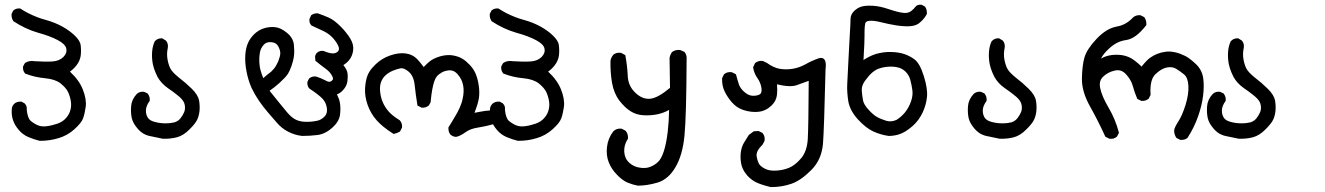

<svg xmlns="http://www.w3.org/2000/svg" viewBox="-20 -465 5540 803"><path d="M146 124Q134.3 121.1 122.6 117.2Q110.8 113.3 99.1 108.4Q75.7 98.6 58.6 78.6Q41.5 58.6 34.7 38.1Q27.3 17.6 29.3 -9.3Q30.3 -22 39.1 -30.3V-30.8Q50.8 -41 67.9 -40H68.8L70.3 -39.6L83 -32.7L83.5 -32.2L84 -31.2Q93.8 -22 91.8 -5.9Q95.7 30.3 108.9 41Q123 52.7 138.7 59.1Q153.3 65.4 174.3 63Q195.8 60.5 220.2 52.2Q243.7 43.9 257.3 27.3Q271 11.2 274.9 -6.8Q279.3 -24.4 275.9 -43.9Q272.5 -63.5 264.2 -81.1Q255.9 -97.7 233.4 -116.2Q210.4 -133.8 169.4 -137.7Q125.5 -141.6 86.9 -156.7L85.4 -157.2L84.5 -158.2Q75.2 -168.9 76.2 -185.1V-186L76.7 -187.5L83.5 -200.2L84.5 -201.2L85.4 -202.1Q102.1 -212.9 125 -209Q169.9 -206.1 199.7 -208Q213.9 -209 225.1 -213.6Q236.3 -218.3 245.1 -226.6Q261.2 -243.2 257.3 -261.7Q253.4 -280.3 223.1 -296.4Q190.9 -314 139.2 -328.1Q112.3 -335.9 86.7 -347.9Q61 -359.9 36.6 -376L35.6 -376.5L35.2 -377.9Q27.3 -390.1 28.3 -405.8V-406.7L28.8 -407.7L34.7 -419.4L35.2 -420.4L36.1 -421.4Q46.9 -430.7 63 -429.7H64.5L65.9 -428.7Q82 -418 99.1 -409.4Q116.2 -400.9 134.3 -393.8Q152.3 -386.7 170.9 -381.8Q190.4 -376.5 208 -369.4Q225.6 -362.3 241.5 -353.5Q257.3 -344.7 271 -334.5Q314 -302.2 317.4 -275.9Q318.8 -264.2 318.8 -252.9Q318.8 -241.7 317.4 -231Q314 -209.5 298.8 -190.4Q287.1 -175.8 272.5 -165.5Q310.5 -130.4 326.2 -91.3Q342.8 -49.3 338.4 -17.6Q335.9 -2.4 333.3 9.8Q330.6 22 327.1 30.8Q320.3 49.3 291 75.7Q261.7 102.1 224.6 112.8Q188.5 124 147.5 124H147Z M660.6 115.2Q633.8 109.4 606.9 104Q602.1 103 597.4 101.6Q592.8 100.1 588.4 98.1Q584 96.2 579.8 93.8Q575.7 91.3 571.8 88.4Q567.9 85.4 564.2 82Q560.5 78.6 557.1 74.7Q536.6 51.8 531.2 29.3Q526.4 7.3 528.3 -20Q530.3 -48.3 551.3 -71.3H551.8V-71.8Q564.5 -83.5 582 -81.1H582.5L583.5 -80.6L596.2 -74.7L597.7 -74.2L598.1 -72.8Q607.4 -61.5 606.4 -45.4V-43.9L605.5 -42.5Q590.8 -21.5 590.3 -4.2Q589.8 13.2 597.7 26.4Q605.5 39.1 625.5 44.4Q647.5 50.8 671.4 50.8Q683.6 50.8 693.4 49.6Q703.1 48.3 710.9 46.4Q715.3 44.9 719.7 42.5Q724.1 40 727.8 37.1Q731.4 34.2 734.9 29.8Q744.6 17.6 750.5 3.4Q755.9 -10.3 752.4 -27.3Q751 -35.2 745.6 -43.2Q740.2 -51.3 731 -59.6Q724.6 -64.9 717 -71Q709.5 -77.1 700.9 -83.3Q692.4 -89.4 683.1 -95.7Q653.8 -116.2 638.7 -143.6Q634.3 -152.8 630.4 -161.6Q626.5 -170.4 623.8 -179.4Q621.1 -188.5 619.1 -197.3Q614.3 -223.1 616.2 -248.5Q618.2 -273.9 627.4 -292.5L627.9 -293.5L628.9 -293.9Q640.1 -305.7 657.7 -304.7H659.2L660.2 -303.7L672.9 -295.9L673.8 -295.4L674.3 -294.9Q685.1 -281.7 681.6 -263.7Q676.8 -241.2 680.2 -219.2Q683.6 -197.3 691.9 -179.7Q700.2 -163.1 727.5 -141.1Q756.8 -118.7 781.7 -94.2Q808.1 -68.4 812.5 -44.9Q816.4 -22.9 814.5 -2Q813.5 8.8 811 18.1Q808.6 27.3 804.7 35.6Q796.9 52.2 772 76.7Q747.1 102.1 719.2 109.4Q691.9 116.2 662.1 115.2H661.6Z M1243.2 103.5Q1227.5 101.6 1213.1 97.2Q1198.7 92.8 1185.5 85.9Q1158.2 72.3 1137.7 47.9Q1117.7 24.4 1099.1 3.4Q1080.6 -18.1 1062.7 -44.2Q1044.9 -70.3 1031.7 -98.1Q1017.6 -130.9 1010.7 -167.5Q1003.9 -203.6 1005.9 -234.4Q1006.8 -249.5 1009.8 -262.5Q1012.7 -275.4 1017.3 -285.6Q1022 -295.9 1028.6 -305.2Q1035.2 -314.5 1043.9 -322.8Q1061.5 -339.4 1083.3 -346.4Q1105 -353.5 1128.9 -351.6Q1141.6 -350.6 1154.1 -344.7Q1166.5 -338.9 1179.7 -328.1Q1192.4 -317.9 1200 -305.4Q1207.5 -293 1209 -278.8Q1211.9 -252.9 1209.5 -231.4Q1208 -220.2 1205.3 -209.5Q1202.6 -198.7 1198.7 -188Q1190.9 -166 1182.1 -153.3Q1172.9 -140.1 1149.4 -118.7Q1128.4 -99.6 1107.4 -85.4Q1162.6 -16.6 1182.1 6.3Q1201.7 29.3 1220.7 37.1Q1239.3 44.9 1262.2 44.4Q1268.1 44.4 1273.7 44.2Q1279.3 43.9 1284.4 43.5Q1289.6 43 1294.4 42.2Q1299.3 41.5 1304.2 40.5Q1313 39.1 1320.8 34.9Q1328.6 30.8 1336.4 23.4Q1350.1 10.3 1347.2 -11.7Q1344.2 -35.6 1329.6 -51.3Q1314.5 -67.9 1273.9 -94.7L1273.4 -95.2L1272.9 -95.7Q1268.6 -100.6 1266.8 -107.2Q1265.1 -113.8 1265.6 -121.6V-122.6L1266.1 -123.5L1272 -135.3L1272.9 -136.7L1273.9 -137.7Q1287.6 -147.9 1304.2 -144.5L1304.7 -144Q1312.5 -141.6 1320.6 -138.2Q1328.6 -134.8 1336.4 -130.9Q1350.1 -123 1357.4 -123Q1358.4 -123 1359.6 -123.3Q1360.8 -123.5 1362.1 -124Q1363.3 -124.5 1364.7 -125.2Q1366.2 -126 1367.4 -127.2Q1368.7 -128.4 1370.1 -129.9Q1372.1 -131.8 1372.6 -134Q1373 -136.2 1372.1 -140.1Q1371.1 -144 1368.2 -148.9Q1359.9 -165 1340.3 -178.7Q1319.8 -193.8 1300.8 -209.5L1298.8 -210.9V-213.4L1297.9 -229V-231L1298.3 -232.4L1304.2 -243.2L1305.2 -244.1L1306.2 -244.6Q1317.9 -254.4 1333 -252H1333.5L1334.5 -251.5Q1356 -242.2 1370.6 -241.7Q1384.3 -241.2 1393.1 -249.5Q1400.4 -257.3 1396 -270Q1390.1 -285.2 1374.5 -303.7Q1358.4 -322.3 1335 -334Q1310.1 -346.2 1283.7 -357.9L1282.7 -358.4L1281.7 -359.4Q1272 -370.1 1274.4 -385.7V-386.2L1274.9 -387.2L1280.8 -399.9L1281.2 -401.4L1282.7 -402.3Q1294.4 -410.2 1309.1 -409.2H1309.6L1310.5 -408.7Q1333 -400.9 1355.5 -391.1Q1367.2 -385.7 1379.4 -376.5Q1391.6 -367.2 1405.3 -353.5Q1411.6 -347.2 1417.5 -340.6Q1423.3 -334 1428.2 -327.6Q1433.1 -321.3 1437.5 -315.2Q1441.9 -309.1 1445.3 -303.2Q1452.6 -291 1455.6 -278.8Q1458.5 -266.6 1457 -253.9Q1453.6 -230 1440.4 -213.9Q1430.2 -201.2 1416 -192.9Q1430.7 -174.3 1433.1 -160.2Q1435.5 -144.5 1433.1 -125Q1430.2 -105 1414.6 -87.9Q1402.3 -74.7 1389.2 -70.3Q1394 -60.5 1397.2 -51.8Q1400.4 -43 1401.9 -33.2Q1405.3 -10.7 1401.9 16.1Q1397.9 43.9 1369.1 69.8Q1340.3 95.2 1308.1 99.6Q1276.9 103.5 1244.1 103.5H1243.7ZM1102.5 -156.2Q1115.2 -164.6 1125 -176.8Q1129.9 -182.6 1133.8 -189.2Q1137.7 -195.8 1141.1 -203.1Q1142.6 -206.1 1143.8 -209Q1145 -211.9 1146 -215.1Q1147 -218.3 1147.9 -221.2Q1148.9 -224.1 1149.9 -227.3Q1150.9 -230.5 1151.4 -233.9Q1154.8 -248.5 1145.5 -268.1Q1136.7 -286.6 1115.7 -288.6Q1104.5 -289.6 1096.4 -286.9Q1088.4 -284.2 1082.5 -277.3Q1076.2 -270 1072.3 -262Q1068.4 -253.9 1066.9 -245.1Q1063.5 -226.1 1064.5 -206.1Q1064.9 -195.8 1066.4 -186.3Q1067.9 -176.8 1070.8 -167.5Q1074.7 -153.3 1081.1 -138.2L1101.6 -155.8L1102.1 -156.2Z M1886.2 107.4Q1879.9 106.9 1874.3 104.5Q1868.7 102.1 1864.3 98.1L1863.8 97.7Q1854.5 86.9 1855.5 68.8V67.4L1856.4 66.4Q1875 37.1 1892.1 6.8Q1897.5 -2.9 1901.9 -12.9Q1906.2 -22.9 1909.7 -32.7Q1913.1 -42.5 1915 -52.7Q1921.9 -82 1917 -107.9Q1912.6 -133.3 1894 -154.3Q1885.3 -164.6 1874.8 -168.5Q1864.3 -172.4 1851.1 -169.9Q1844.2 -168.9 1838.1 -166.7Q1832 -164.6 1826.7 -161.4Q1821.3 -158.2 1816.2 -154.3Q1811 -150.4 1806.6 -145Q1801.3 -138.7 1796.4 -125Q1791.5 -111.3 1787.6 -89.6Q1783.7 -67.9 1781.2 -39.6V-38.1L1780.8 -37.1L1773.9 -24.4L1772.9 -23.4L1772 -22.9Q1760.7 -13.7 1744.6 -14.6H1743.7L1742.7 -15.1L1729 -22L1726.1 -23.4L1725.6 -26.4Q1718.8 -66.4 1714.4 -108.4Q1712.4 -127.9 1706.1 -142.1Q1699.7 -156.2 1689.5 -165Q1669.4 -182.1 1654.8 -179.2Q1638.7 -175.8 1622.1 -168.9Q1606 -162.1 1593.3 -150.9Q1581.1 -140.1 1574.2 -123.3Q1567.4 -106.4 1569.8 -82Q1572.3 -57.1 1580.6 -38.1Q1588.9 -18.6 1603.5 -1Q1618.2 17.1 1650.4 37.1L1651.4 37.6L1651.9 38.1Q1663.6 50.8 1661.1 68.4V69.3L1660.6 69.8L1653.8 83.5L1652.8 85L1651.4 85.9Q1640.6 92.3 1627.9 94.7L1625.5 95.2L1624 93.8Q1580.1 65.9 1555.7 38.6Q1530.8 10.7 1517.8 -25.4Q1504.9 -61.5 1506.8 -95.2Q1508.8 -128.4 1517.1 -149.4Q1520 -156.7 1524.7 -164.6Q1529.3 -172.4 1535.9 -180.2Q1542.5 -188 1551.3 -196.3Q1557.6 -202.1 1564.7 -207.8Q1571.8 -213.4 1579.1 -217.8Q1586.4 -222.2 1594.5 -226.1Q1602.5 -230 1611.3 -232.9Q1646 -245.1 1675.3 -241.7Q1706.1 -237.8 1726.1 -216.3Q1741.2 -199.7 1752 -184.6Q1764.2 -197.8 1776.9 -208Q1793 -221.2 1821.3 -229.5Q1849.1 -237.3 1873.5 -233.4Q1885.3 -231.4 1895.3 -228Q1905.3 -224.6 1913.1 -219.7Q1920.9 -215.3 1929 -208.5Q1937 -201.7 1945.8 -192.4Q1962.9 -173.8 1970.7 -153.3Q1978.5 -133.3 1982.4 -106.4Q1986.3 -79.1 1982.9 -54.2Q1979.5 -32.2 1964.4 6.8Q1979.5 3.9 1992.7 1.5Q2009.8 -2 2027.8 -2.9H2029.8L2031.2 -2.4L2043.9 4.4L2044.4 4.9L2044.9 5.9Q2057.1 17.6 2053.7 37.1L2053.2 38.1V39.1L2046.4 51.8L2044.9 53.7L2042.5 54.7Q2011.2 63.5 1977.5 68.8Q1961.4 71.3 1948.7 76.2Q1936 81.1 1926.3 88.4Q1904.8 104 1887.7 107.4H1887.2Z M2146 124Q2134.3 121.1 2122.6 117.2Q2110.8 113.3 2099.1 108.4Q2075.7 98.6 2058.6 78.6Q2041.5 58.6 2034.7 38.1Q2027.3 17.6 2029.3 -9.3Q2030.3 -22 2039.1 -30.3V-30.8Q2050.8 -41 2067.9 -40H2068.8L2070.3 -39.6L2083 -32.7L2083.5 -32.2L2084 -31.2Q2093.8 -22 2091.8 -5.9Q2095.7 30.3 2108.9 41Q2123 52.7 2138.7 59.1Q2153.3 65.4 2174.3 63Q2195.8 60.5 2220.2 52.2Q2243.7 43.9 2257.3 27.3Q2271 11.2 2274.9 -6.8Q2279.3 -24.4 2275.9 -43.9Q2272.5 -63.5 2264.2 -81.1Q2255.9 -97.7 2233.4 -116.2Q2210.4 -133.8 2169.4 -137.7Q2125.5 -141.6 2086.9 -156.7L2085.4 -157.2L2084.5 -158.2Q2075.2 -168.9 2076.2 -185.1V-186L2076.7 -187.5L2083.5 -200.2L2084.5 -201.2L2085.4 -202.1Q2102.1 -212.9 2125 -209Q2169.9 -206.1 2199.7 -208Q2213.9 -209 2225.1 -213.6Q2236.3 -218.3 2245.1 -226.6Q2261.2 -243.2 2257.3 -261.7Q2253.4 -280.3 2223.1 -296.4Q2190.9 -314 2139.2 -328.1Q2112.3 -335.9 2086.7 -347.9Q2061 -359.9 2036.6 -376L2035.6 -376.5L2035.2 -377.9Q2027.3 -390.1 2028.3 -405.8V-406.7L2028.8 -407.7L2034.7 -419.4L2035.2 -420.4L2036.1 -421.4Q2046.9 -430.7 2063 -429.7H2064.5L2065.9 -428.7Q2082 -418 2099.1 -409.4Q2116.2 -400.9 2134.3 -393.8Q2152.3 -386.7 2170.9 -381.8Q2190.4 -376.5 2208 -369.4Q2225.6 -362.3 2241.5 -353.5Q2257.3 -344.7 2271 -334.5Q2314 -302.2 2317.4 -275.9Q2318.8 -264.2 2318.8 -252.9Q2318.8 -241.7 2317.4 -231Q2314 -209.5 2298.8 -190.4Q2287.1 -175.8 2272.5 -165.5Q2310.5 -130.4 2326.2 -91.3Q2342.8 -49.3 2338.4 -17.6Q2335.9 -2.4 2333.3 9.8Q2330.6 22 2327.1 30.8Q2320.3 49.3 2291 75.7Q2261.7 102.1 2224.6 112.8Q2188.5 124 2147.5 124H2147Z M2647.5 311.5Q2626.5 307.6 2605 298.8Q2583.5 290 2560.1 265.6Q2548.8 253.9 2540 240.7Q2531.2 227.5 2525.9 213.4Q2514.6 185.5 2518.6 149.9Q2522.5 113.8 2544.9 84.5L2545.4 84L2545.9 83.5Q2559.6 70.8 2578.6 73.2H2580.1L2581.1 73.7L2595.7 81.5L2596.7 82L2597.2 83Q2607.4 94.7 2606.4 113.8V115.2L2605.5 116.2Q2588.9 142.1 2590.8 170.4Q2592.8 198.2 2611.3 215.3Q2630.4 232.9 2656.2 236.3Q2681.6 240.2 2699.2 232.9Q2717.8 225.6 2731.4 212.9Q2745.1 200.7 2755.9 168.9Q2766.6 136.2 2772.5 86.9Q2777.8 41.5 2778.3 -5.4Q2766.1 1.5 2754.9 5.6Q2743.7 9.8 2731 12.7Q2702.6 18.6 2672.4 17.1Q2641.6 15.6 2617.7 0.5Q2593.8 -14.2 2570.3 -44.4Q2547.4 -74.7 2539.6 -119.1Q2532.2 -162.6 2533.2 -210V-210.4V-210.9Q2535.6 -224.1 2543.5 -233.9V-234.4L2543.9 -234.9Q2556.6 -246.6 2575.7 -244.1H2577.1L2578.1 -243.7L2592.8 -235.8L2595.2 -234.4L2595.7 -231.4Q2603.5 -189.9 2605.5 -146.5Q2607.4 -105 2637.7 -76.7Q2653.3 -62 2668.7 -56.2Q2684.1 -50.3 2700.7 -52.2Q2732.9 -56.2 2782.2 -97.7L2780.3 -221.7V-222.2V-222.7Q2782.7 -235.8 2790 -246.6L2790.5 -247.1L2791.5 -248Q2805.2 -257.8 2823.7 -255.9H2824.7L2825.7 -255.4L2841.3 -248.5L2842.3 -248L2843.3 -247.1Q2853.5 -234.4 2851.6 -215.3Q2850.6 20 2842.8 101.1Q2835 183.6 2805.2 233.9Q2775.4 285.2 2729.5 298.8Q2685.5 311.5 2648.4 311.5H2647.9Z M3203.6 317.4Q3197.3 315.9 3190.7 314.2Q3184.1 312.5 3177.5 310.5Q3170.9 308.6 3164.6 306.4Q3158.2 304.2 3152.3 301.8Q3139.2 296.9 3127.9 289.1Q3116.7 281.2 3106.4 270.5Q3100.1 263.2 3095 255.6Q3089.8 248 3086.2 239.7Q3082.5 231.4 3080.6 223.1Q3075.2 197.8 3078.1 173.3Q3081.1 149.4 3091.3 132.3Q3100.6 116.2 3111.3 100.1L3111.8 99.6L3112.8 98.6L3131.3 85L3132.8 84H3134.3L3150.9 83H3152.3L3153.8 83.5L3167.5 90.3L3168.9 90.8L3169.4 91.8Q3180.2 104.5 3177.7 122.6V124L3177.2 124.5L3170.4 138.2L3169.9 139.2L3168.9 140.1Q3141.1 167 3144.5 189Q3146.5 200.7 3149.7 209.5Q3152.8 218.3 3156.7 223.6Q3161.1 229 3167.7 233.6Q3174.3 238.3 3182.6 242.2Q3199.2 250 3226.6 248.5Q3254.4 247.1 3279.8 236.8Q3305.2 226.6 3330.6 196.8Q3355.5 167.5 3358.4 115.7Q3361.3 63.5 3362.3 -127Q3336.9 -117.2 3312.5 -108.9Q3284.7 -99.1 3229.5 -112.3Q3231.9 -88.9 3229.5 -68.4Q3228 -55.2 3222.2 -43.9Q3216.3 -32.7 3206.5 -23.4Q3200.2 -17.6 3193.6 -12.9Q3187 -8.3 3180.2 -5.1Q3173.3 -2 3166.5 0Q3146 4.9 3123 2.4Q3100.1 0 3079.1 -8.8Q3058.1 -17.6 3040.5 -37.6Q3023.4 -57.1 3011.2 -81.5Q2999 -106 3000 -136.7V-138.2L3000.5 -139.2L3007.3 -152.8L3007.8 -154.3L3008.8 -154.8Q3021.5 -165.5 3039.6 -163.1H3041L3041.5 -162.6L3055.2 -155.8L3057.6 -154.3L3058.6 -151.9Q3064 -131.3 3070.3 -112.3Q3076.2 -94.2 3095.7 -78.1Q3114.3 -62.5 3135.7 -64.5Q3146.5 -65.4 3153.1 -68.1Q3159.7 -70.8 3162.1 -74.7Q3167.5 -84 3163.6 -102.1Q3159.7 -121.6 3147.5 -138.7Q3134.3 -157.7 3129.9 -181.6V-183.6L3130.4 -185.1L3137.2 -199.7L3137.7 -201.2L3139.2 -202.1Q3152.8 -212.4 3169.9 -210H3170.4L3171.4 -209.5L3186 -202.6L3186.5 -202.1H3187Q3216.3 -181.2 3241.2 -177.2Q3266.6 -172.9 3294.4 -177.2Q3322.3 -181.6 3348.1 -195.8Q3375.5 -211.4 3404.3 -221.2Q3411.1 -223.6 3416.5 -222.7Q3438.5 -219.7 3432.6 -174.3Q3426.8 73.7 3421.9 136.7Q3420.4 152.8 3416.7 168Q3413.1 183.1 3407 196.8Q3400.9 210.4 3392.3 222.9Q3383.8 235.4 3373 246.1Q3329.6 290 3289.6 303.7Q3250 317.4 3205.1 317.4H3204.6Z M3696.3 103.5Q3662.6 98.6 3631.8 84.5Q3601.1 70.3 3567.9 34.2Q3534.7 -2.4 3527.8 -41.5Q3524.9 -60.5 3523.7 -78.6Q3522.5 -96.7 3523.4 -113.8Q3525.4 -147 3528.8 -221.2Q3532.2 -295.4 3534.7 -331.1Q3537.1 -366.2 3537.1 -384.3Q3537.1 -404.8 3552.7 -419.4Q3567.4 -433.1 3583.5 -437.5Q3599.1 -442.4 3629.9 -440.9Q3660.2 -439.5 3699.7 -425.8Q3737.8 -413.1 3758.8 -411.1Q3778.3 -409.2 3790.5 -418.5Q3803.2 -428.7 3808.1 -436Q3815.4 -446.3 3832.5 -445.3H3833.5L3835 -444.8L3847.7 -438L3848.6 -437L3849.6 -436Q3857.4 -424.3 3856.4 -407.7V-406.7L3856 -405.8Q3854 -401.9 3851.6 -398.2Q3849.1 -394.5 3846.2 -390.6Q3843.3 -386.7 3839.8 -382.8Q3836.4 -378.9 3832 -375Q3823.7 -366.2 3812.5 -361.3Q3801.3 -356.4 3787.6 -355.5Q3774.4 -354.5 3759.5 -355.5Q3744.6 -356.4 3728 -358.9Q3695.3 -364.3 3664.1 -372.1Q3648.9 -376 3637 -377.4Q3625 -378.9 3615.7 -377.9Q3600.6 -376.5 3598.6 -366.7Q3597.7 -362.3 3596.9 -355.7Q3596.2 -349.1 3595.9 -340.6Q3595.7 -332 3595.7 -321.8Q3595.7 -318.4 3595.7 -314.5Q3595.7 -310.5 3595.5 -306.2Q3595.2 -301.8 3595.2 -296.6Q3595.2 -291.5 3595 -285.6Q3594.7 -279.8 3594.5 -273.7Q3594.2 -267.6 3593.8 -260.5Q3593.3 -253.4 3593 -246.1Q3592.8 -238.8 3592.3 -230.7Q3591.8 -222.7 3591.3 -213.9Q3617.7 -231.4 3643.6 -239.3Q3658.7 -243.7 3674.1 -245.8Q3689.5 -248 3705.1 -247.6Q3736.3 -247.1 3760.3 -239.5Q3784.2 -231.9 3805.2 -216.3Q3827.1 -199.7 3843.8 -146.5Q3860.4 -93.3 3856.9 -59.6Q3853.5 -25.9 3838.4 6.3Q3830.6 22.5 3820.3 36.4Q3810.1 50.3 3797.4 61.5Q3792.5 65.9 3787.4 69.8Q3782.2 73.7 3777.3 77.4Q3772.5 81.1 3767.6 84Q3762.7 86.9 3757.8 89.4Q3752.9 91.8 3748.5 93.8Q3724.6 103.5 3697.3 103.5H3696.8ZM3729 36.6Q3749 24.4 3765.1 4.9Q3772.9 -4.9 3779.1 -16.1Q3785.2 -27.3 3790 -40.5Q3798.8 -65.9 3795.9 -86.9Q3793 -109.4 3787.1 -130.9Q3781.7 -151.4 3767.3 -165.3Q3752.9 -179.2 3734.9 -183.1Q3716.3 -187.5 3694.3 -186Q3687 -185.5 3679.7 -184.3Q3672.4 -183.1 3665.5 -181.2Q3658.7 -179.2 3651.9 -176.8Q3647.9 -175.3 3644.3 -173.1Q3640.6 -170.9 3636.7 -168.2Q3632.8 -165.5 3628.9 -162.4Q3625 -159.2 3621.3 -155.5Q3617.7 -151.9 3613.8 -147.5Q3604.5 -136.7 3598.1 -127.7Q3591.8 -118.7 3588.9 -111.8Q3583 -98.6 3584.5 -82Q3585.9 -64.5 3589.4 -45.4Q3592.3 -28.3 3612.8 -5.9Q3633.3 16.6 3648.4 24.4Q3655.8 28.8 3665.3 32.5Q3674.8 36.1 3686 40Q3706.5 46.4 3729 36.6Z M4160.6 115.2Q4133.8 109.4 4106.9 104Q4102.1 103 4097.4 101.6Q4092.8 100.1 4088.4 98.1Q4084 96.2 4079.8 93.8Q4075.7 91.3 4071.8 88.4Q4067.9 85.4 4064.2 82Q4060.5 78.6 4057.1 74.7Q4036.6 51.8 4031.2 29.3Q4026.4 7.3 4028.3 -20Q4030.3 -48.3 4051.3 -71.3H4051.8V-71.8Q4064.5 -83.5 4082 -81.1H4082.5L4083.5 -80.6L4096.2 -74.7L4097.7 -74.2L4098.1 -72.8Q4107.4 -61.5 4106.4 -45.4V-43.9L4105.5 -42.5Q4090.8 -21.5 4090.3 -4.2Q4089.8 13.2 4097.7 26.4Q4105.5 39.1 4125.5 44.4Q4147.5 50.8 4171.4 50.8Q4183.6 50.8 4193.4 49.6Q4203.1 48.3 4210.9 46.4Q4215.3 44.9 4219.7 42.5Q4224.1 40 4227.8 37.1Q4231.4 34.2 4234.9 29.8Q4244.6 17.6 4250.5 3.4Q4255.9 -10.3 4252.4 -27.3Q4251 -35.2 4245.6 -43.2Q4240.2 -51.3 4231 -59.6Q4224.6 -64.9 4217 -71Q4209.5 -77.1 4200.9 -83.3Q4192.4 -89.4 4183.1 -95.7Q4153.8 -116.2 4138.7 -143.6Q4134.3 -152.8 4130.4 -161.6Q4126.5 -170.4 4123.8 -179.4Q4121.1 -188.5 4119.1 -197.3Q4114.3 -223.1 4116.2 -248.5Q4118.2 -273.9 4127.4 -292.5L4127.9 -293.5L4128.9 -293.9Q4140.1 -305.7 4157.7 -304.7H4159.2L4160.2 -303.7L4172.9 -295.9L4173.8 -295.4L4174.3 -294.9Q4185.1 -281.7 4181.6 -263.7Q4176.8 -241.2 4180.2 -219.2Q4183.6 -197.3 4191.9 -179.7Q4200.2 -163.1 4227.5 -141.1Q4256.8 -118.7 4281.7 -94.2Q4308.1 -68.4 4312.5 -44.9Q4316.4 -22.9 4314.5 -2Q4313.5 8.8 4311 18.1Q4308.6 27.3 4304.7 35.6Q4296.9 52.2 4272 76.7Q4247.1 102.1 4219.2 109.4Q4191.9 116.2 4162.1 115.2H4161.6Z M4915.5 119.6 4901.9 112.8 4900.4 111.8 4899.4 110.8Q4895 104 4892.8 96.7Q4890.6 89.4 4890.6 81.1V80.6Q4891.6 68.4 4908.7 42Q4924.3 18.1 4938.5 -26.9Q4952.1 -71.3 4950.2 -106.4Q4948.2 -140.6 4932.1 -153.8Q4914.6 -168 4897.5 -178.2Q4881.8 -187 4859.4 -182.6Q4836.9 -178.2 4812 -154.3Q4788.1 -131.3 4792 -69.8V-68.4L4791.5 -66.9L4784.7 -53.2L4784.2 -51.8L4782.7 -51.3Q4771.5 -42 4754.4 -43H4753.4L4752.4 -43.5L4738.8 -50.3L4736.8 -51.3L4735.8 -53.2Q4725.1 -78.1 4717.8 -105Q4711.4 -129.9 4689.9 -153.8Q4669.9 -176.3 4642.6 -169.9Q4613.3 -163.6 4593.3 -144Q4574.7 -126 4581.5 -95.7Q4588.4 -62.5 4616.2 -15.1Q4645 33.7 4659.2 88.4L4659.7 90.8L4658.7 92.8L4651.9 105.5L4651.4 106.4L4650.4 106.9Q4638.7 117.7 4620.6 115.2H4619.1L4618.7 114.7L4605 107.9L4603 106.9L4602.1 105Q4573.7 42.5 4539.6 -18.6Q4503.9 -81.5 4504.9 -136.7Q4505.9 -191.4 4515.6 -225.1Q4525.9 -259.8 4566.4 -302.7Q4607.4 -346.2 4650.9 -354Q4690.4 -360.8 4719.2 -392.6L4719.7 -393.1H4720.2Q4725.6 -397.9 4732.9 -399.9Q4740.2 -401.9 4748.5 -401.4H4749.5L4750.5 -400.9L4764.2 -394L4765.6 -393.1L4766.6 -392.1Q4775.4 -378.4 4774.4 -361.8V-360.4L4773.4 -358.9Q4762.7 -345.2 4752.2 -334.5Q4741.7 -323.7 4731.2 -315.9Q4720.7 -308.1 4710.2 -303.5Q4699.7 -298.8 4689 -297.4Q4650.9 -292.5 4618.2 -261.7Q4594.7 -240.2 4584.5 -219.7Q4592.8 -224.6 4601.1 -227.8Q4609.4 -231 4618.2 -232.9Q4644.5 -238.3 4672.4 -234.4Q4700.7 -230 4723.1 -213.4Q4732.4 -206.5 4740.2 -199.7Q4748 -192.9 4754.4 -186.5Q4775.9 -213.4 4789.6 -223.1Q4804.7 -233.9 4820.6 -240Q4836.4 -246.1 4854.5 -248.5Q4864.3 -250 4874.3 -249.3Q4884.3 -248.5 4894.8 -246.3Q4905.3 -244.1 4916 -240Q4926.8 -235.8 4938 -230.5Q4948.7 -224.6 4960 -215.8Q4971.2 -207 4982.9 -195.8Q5007.3 -171.9 5012.2 -138.2Q5016.6 -105.5 5011.7 -64.9Q5006.8 -23.9 4990.5 22.5Q4974.1 68.8 4947.3 110.4L4946.8 111.3L4946.3 111.8Q4935.5 121.1 4917.5 120.1H4916.5Z M5160.6 115.2Q5133.8 109.4 5106.9 104Q5102.1 103 5097.4 101.6Q5092.8 100.1 5088.4 98.1Q5084 96.2 5079.8 93.8Q5075.7 91.3 5071.8 88.4Q5067.9 85.4 5064.2 82Q5060.5 78.6 5057.1 74.7Q5036.6 51.8 5031.2 29.3Q5026.4 7.3 5028.3 -20Q5030.3 -48.3 5051.3 -71.3H5051.8V-71.8Q5064.5 -83.5 5082 -81.1H5082.5L5083.5 -80.6L5096.2 -74.7L5097.7 -74.2L5098.1 -72.8Q5107.4 -61.5 5106.4 -45.4V-43.9L5105.5 -42.5Q5090.8 -21.5 5090.3 -4.2Q5089.8 13.2 5097.7 26.4Q5105.5 39.1 5125.5 44.4Q5147.5 50.8 5171.4 50.8Q5183.6 50.8 5193.4 49.6Q5203.1 48.3 5210.9 46.4Q5215.3 44.9 5219.7 42.5Q5224.1 40 5227.8 37.1Q5231.4 34.2 5234.9 29.8Q5244.6 17.6 5250.5 3.4Q5255.9 -10.3 5252.4 -27.3Q5251 -35.2 5245.6 -43.2Q5240.2 -51.3 5231 -59.6Q5224.6 -64.9 5217 -71Q5209.5 -77.1 5200.9 -83.3Q5192.4 -89.4 5183.1 -95.7Q5153.8 -116.2 5138.7 -143.6Q5134.3 -152.8 5130.4 -161.6Q5126.5 -170.4 5123.8 -179.4Q5121.1 -188.5 5119.1 -197.3Q5114.3 -223.1 5116.2 -248.5Q5118.2 -273.9 5127.4 -292.5L5127.9 -293.5L5128.9 -293.9Q5140.1 -305.7 5157.7 -304.7H5159.2L5160.2 -303.7L5172.9 -295.9L5173.8 -295.4L5174.3 -294.9Q5185.1 -281.7 5181.6 -263.7Q5176.8 -241.2 5180.2 -219.2Q5183.6 -197.3 5191.9 -179.7Q5200.2 -163.1 5227.5 -141.1Q5256.8 -118.7 5281.7 -94.2Q5308.1 -68.4 5312.5 -44.9Q5316.4 -22.9 5314.5 -2Q5313.5 8.8 5311 18.1Q5308.6 27.3 5304.7 35.6Q5296.9 52.2 5272 76.7Q5247.1 102.1 5219.2 109.4Q5191.9 116.2 5162.1 115.2H5161.6Z"/></svg>

Font: NaikaiFont
Style: SemiBold
Weight: 600
Version: Version 1.89